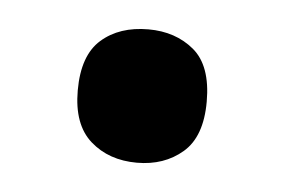

<svg xmlns="http://www.w3.org/2000/svg" viewBox="-28 -173 323 218"><g transform="rotate(5 133.5 -64.0)"><path d="M60 -64Q60 -104 80.5 -122Q101 -140 134 -140Q165 -140 186 -122.5Q207 -105 207 -64Q207 -24 186 -6Q165 12 134 12Q102 12 81 -6.5Q60 -25 60 -64Z"/></g></svg>

Font: Noto Sans Gujarati SemiCondensed SemiBold
Style: Regular
Weight: 600
Width: 4
Designer: Jelle Bosma - Monotype Design Team, Universal Thirst
Foundry: Monotype Imaging Inc.
Version: Version 2.106; ttfautohint (v1.8.4.7-5d5b)